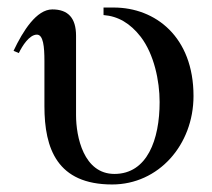

<svg xmlns="http://www.w3.org/2000/svg" viewBox="-20 -480 564 510"><path d="M255 -460V-440C294 -437 326 -418 354 -382C389 -336 404 -266 404 -209C404 -109 371 -18 284 -18C202 -18 182 -117 182 -174V-385C182 -432 161 -455 119 -455C77 -455 41 -398 16 -345L30 -339C39 -358 58 -388 78 -388C95 -388 98 -356 98 -318V-198C98 -85 132 10 278 10C401 10 494 -95 494 -225C494 -382 393 -460 282 -460Z"/></svg>

Font: XITS Math
Style: Regular
Weight: 400
Designer: MicroPress Inc., with final additions and corrections provided by Coen Hoffman, Elsevier (retired)
Version: Version 1.302